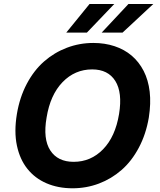

<svg xmlns="http://www.w3.org/2000/svg" viewBox="-20 -958 822 987"><path d="M745 -353.7Q730.5 -268.1 693.7 -198.9Q657 -129.6 604.9 -84.2Q552.9 -38.7 488.5 -14.4Q424 9.9 353 9.9Q278.8 9.9 219.1 -15.8Q159.4 -41.5 120.6 -90.4Q81.7 -139.2 66.8 -210.2Q51.8 -281.2 66.8 -371.8Q81 -457.4 117.7 -527Q154.5 -596.6 206.7 -642.2Q258.9 -687.9 323.7 -712.5Q388.5 -737.2 459.9 -737.2Q518.8 -737.2 569.1 -720.5Q619.3 -703.8 657 -671.9Q694.6 -639.9 718.6 -593.2Q742.5 -546.5 749.5 -486.5Q756.4 -426.5 745 -353.7ZM592 -371.8Q610.1 -482.2 572.8 -541.7Q535.5 -601.2 453.8 -601.2Q365.1 -601.2 301.7 -535.9Q238.3 -470.5 219.5 -353.7Q200.3 -243.6 238.5 -184.8Q276.6 -126.1 358.7 -126.1Q447.1 -126.1 509.9 -190.7Q572.8 -255.3 592 -371.8ZM502.8 -790.5 640.3 -937.5H768.1L610.1 -790.5ZM320.7 -790.5 440.3 -937.5H567.5L426.8 -790.5Z"/></svg>

Font: Karasuma Gothic
Style: Bold Italic
Weight: 700
Italic angle: 9.39998°
Designer: Rasmus Andersson / Ryoko Nishizuka
Foundry: Genbu
Version: Version 1.00